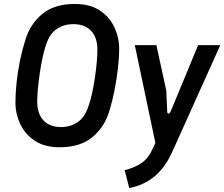

<svg xmlns="http://www.w3.org/2000/svg" viewBox="-20 -732 1133 970"><path d="M281 12Q206 12 156.5 -20.5Q107 -53 82.5 -105Q58 -157 58 -214Q58 -262 64 -317.5Q70 -373 81.5 -428Q93 -483 108 -530Q132 -610 193 -661Q254 -712 358 -712Q434 -712 483.5 -679.5Q533 -647 557.5 -595Q582 -543 582 -486Q582 -439 575.5 -384Q569 -329 558 -273.5Q547 -218 532 -170Q508 -90 446.5 -39Q385 12 281 12ZM289 -90Q336 -90 372.5 -115Q409 -140 427 -196Q437 -223 445 -260Q453 -297 459 -336.5Q465 -376 468.5 -414Q472 -452 472 -481Q472 -542 440.5 -576Q409 -610 350 -610Q303 -610 266.5 -585.5Q230 -561 212 -504Q203 -478 195 -440.5Q187 -403 181 -362.5Q175 -322 171.5 -284Q168 -246 168 -219Q168 -158 199.5 -124Q231 -90 289 -90ZM633 218 610 128Q663 114 696.5 90.5Q730 67 750 22L765 -10L661 -504H770L820 -275L825 -166Q826 -158 831.5 -158Q837 -158 841 -166L981 -504H1093L854 27Q817 112 762 158Q707 204 633 218Z"/></svg>

Font: Finlandica Medium
Style: Italic
Weight: 500
Italic angle: -8°
Designer: Niklas Ekholm, Juho Hiilivirta, Jaakko Suomalainen
Foundry: Helsinki Type Studio
Version: Version 1.063